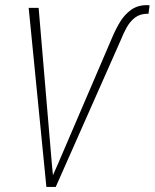

<svg xmlns="http://www.w3.org/2000/svg" viewBox="-20 -742 614 762"><path d="M209.5 -90.3 426.3 -595.7Q439.5 -627 457 -655.8Q474.6 -684.6 500.5 -703.1Q526.4 -721.7 564 -721.7L573.7 -720.7L569.3 -687L564.9 -687.5Q534.7 -687 515.1 -671.6Q495.6 -656.2 482.4 -632.3Q469.2 -608.4 459.5 -583.5L201.2 0H169.4ZM133.3 -710.9 186 -88.9 194.8 0H164.1L93.8 -710.9Z"/></svg>

Font: Roboto Condensed ExtraLight
Style: Italic
Weight: 250
Italic angle: -12°
Designer: Christian Robertson
Foundry: Google
Version: Version 3.008; 2023